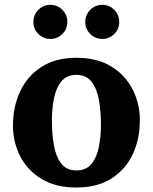

<svg xmlns="http://www.w3.org/2000/svg" viewBox="-20 -780 648 814"><path d="M413.5 -615Q383.5 -615 362.5 -636Q341.5 -657 341.5 -687Q341.5 -717 362.5 -738.2Q383.5 -759.5 413.5 -759.5Q443.5 -759.5 464.5 -738.2Q485.5 -717 485.5 -687Q485.5 -657 464.5 -636Q443.5 -615 413.5 -615ZM193.5 -615Q163.5 -615 142.5 -636Q121.5 -657 121.5 -687Q121.5 -717 142.5 -738.2Q163.5 -759.5 193.5 -759.5Q223.5 -759.5 244.5 -738.2Q265.5 -717 265.5 -687Q265.5 -657 244.5 -636Q223.5 -615 193.5 -615ZM35 -247.5Q35 -327.5 65.5 -392.8Q96 -458 156 -496.5Q216 -535 304 -535Q392 -535 452 -498Q512 -461 542.5 -400.5Q573 -340 573 -270Q573 -190 542.5 -125.5Q512 -61 452 -23Q392 15 304 15Q216 15 156 -21.5Q96 -58 65.5 -117.8Q35 -177.5 35 -247.5ZM200 -270Q200 -213 208.5 -164.5Q217 -116 239.5 -86.8Q262 -57.5 304 -57.5Q346 -57.5 368.5 -86Q391 -114.5 399.5 -158.8Q408 -203 408 -250Q408 -307 399.5 -355.2Q391 -403.5 368.5 -433Q346 -462.5 304 -462.5Q262 -462.5 239.5 -434Q217 -405.5 208.5 -361.2Q200 -317 200 -270Z"/></svg>

Font: Besley*
Style: Bold
Weight: 700
Designer: Owen Earl
Foundry: indestructible type*
Version: Version 2.000; ttfautohint (v1.8.3)